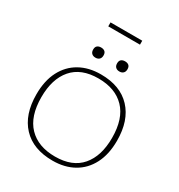

<svg xmlns="http://www.w3.org/2000/svg" viewBox="-245 -1241 1311 1410"><g transform="rotate(30 410.0 -536.0)"><path d="M406 -717Q571 -717 661.2 -621Q751.5 -525 751.5 -353.5Q751.5 -238.5 709.5 -157Q667.5 -75.5 591.5 -32.8Q515.5 10 413.5 10Q248.5 10 158.2 -86Q68 -182 68 -353.5Q68 -469 110 -550.2Q152 -631.5 228 -674.2Q304 -717 406 -717ZM414 -25Q560.5 -25 635 -112Q709.5 -199 709.5 -353Q709.5 -516 629.2 -599Q549 -682 405.5 -682Q259.5 -682 184.8 -595Q110 -508 110 -354Q110 -191.5 190.2 -108.2Q270.5 -25 414 -25ZM308.5 -802.5Q288.5 -802.5 276.5 -813.8Q264.5 -825 264.5 -846.5Q264.5 -868.5 276.5 -878.5Q288.5 -888.5 308.5 -888.5Q328.5 -888.5 340.5 -878.5Q352.5 -868.5 352.5 -846.5Q352.5 -825 340.5 -813.8Q328.5 -802.5 308.5 -802.5ZM511.5 -802.5Q491.5 -802.5 479.5 -813.8Q467.5 -825 467.5 -846.5Q467.5 -868.5 479.5 -878.5Q491.5 -888.5 511.5 -888.5Q531.5 -888.5 543.5 -878.5Q555.5 -868.5 555.5 -846.5Q555.5 -825 543.5 -813.8Q531.5 -802.5 511.5 -802.5ZM275.5 -1049V-1082.5H544.5V-1049Z"/></g></svg>

Font: Newsreader Caption ExtraLight
Style: Regular
Weight: 275
Designer: Hugues Gentile
Foundry: Production Type
Version: Version 1.001